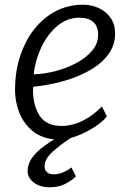

<svg xmlns="http://www.w3.org/2000/svg" viewBox="-20 -584 543 814"><path d="M234 8Q168 8 124 -24Q81.5 -56.5 61.8 -107Q42 -157.5 44 -215Q45.5 -311.5 84 -393Q121.5 -472.5 186 -518.2Q250.5 -564 332 -564Q368.5 -564 399.5 -549.5Q430.5 -535 449.2 -507.8Q468 -480.5 468 -442Q468 -392 439 -353Q410 -314 360.5 -285.8Q311 -257.5 249 -240.2Q187 -223 121 -216Q120.5 -214 120.2 -209.8Q120 -205.5 120 -200Q120 -137 148 -93.5Q176 -50 242 -50Q269.5 -50 298.8 -59.2Q328 -68.5 356.8 -87Q385.5 -105.5 412 -133L433 -91Q422 -75.5 399 -58.2Q376 -41 347 -26Q318 -11 288.5 -1.5Q259 8 234 8ZM123 -269Q166.5 -270 214 -282.2Q261.5 -294.5 303 -316.5Q344.5 -338.5 370.2 -368.8Q396 -399 396 -436Q396 -473 375.2 -491Q354.5 -509 316 -509Q290.5 -509 267.2 -500.2Q244 -491.5 223 -474Q180.5 -438 154.5 -382Q128.5 -326 123 -269ZM190 210Q149.5 210 123.2 189.8Q97 169.5 97 142Q97 112.5 114.5 87.2Q132 62 160.5 40.2Q189 18.5 221 0L259 -22L281 0Q235.5 30 202.2 60.2Q169 90.5 169 120Q169 138 179.8 146.5Q190.5 155 206 155Q226.5 155 245.5 147.5Q264.5 140 283 126L302 164Q282 182.5 255.2 196.2Q228.5 210 190 210Z"/></svg>

Font: Merriweather Sans Variable Regular
Style: Italic
Weight: 300
Italic angle: -8°
Designer: Eben Sorkin
Foundry: Eben Sorkin
Version: Version 2.001